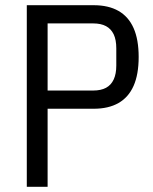

<svg xmlns="http://www.w3.org/2000/svg" viewBox="-20 -718 588 738"><path d="M163 0H83V-698H340Q397 -698 435.5 -676Q474 -654 493.5 -610Q513 -566 513 -499Q513 -432 493.5 -388Q474 -344 435.5 -322Q397 -300 340 -300H163ZM163 -628V-370H338Q368 -370 387.5 -380.5Q407 -391 417 -412.5Q427 -434 427 -466V-532Q427 -565 417 -586Q407 -607 387.5 -617.5Q368 -628 338 -628Z"/></svg>

Font: IBM Plex Sans Condensed
Style: Regular
Weight: 400
Width: 3
Designer: Mike Abbink, Paul van der Laan, Pieter van Rosmalen
Foundry: Bold Monday
Version: Version 3.201